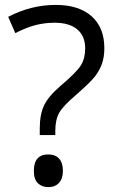

<svg xmlns="http://www.w3.org/2000/svg" viewBox="-20 -744 469 778"><path d="M141.1 -196.8V-223.1Q141.1 -280.3 158.7 -317.1Q176.3 -354 224.1 -395Q290.5 -451.2 307.9 -479.5Q325.2 -507.8 325.2 -547.9Q325.2 -597.7 293.2 -624.8Q261.2 -651.9 201.2 -651.9Q162.6 -651.9 126 -642.8Q89.4 -633.8 42 -609.9L13.2 -675.8Q105.5 -724.1 206.1 -724.1Q299.3 -724.1 351.1 -678.2Q402.8 -632.3 402.8 -548.8Q402.8 -513.2 393.3 -486.1Q383.8 -459 365.2 -434.8Q346.7 -410.6 285.2 -356.9Q235.8 -314.9 220 -287.1Q204.1 -259.3 204.1 -212.9V-196.8ZM117.2 -51.8Q117.2 -118.2 175.8 -118.2Q204.1 -118.2 219.5 -101.1Q234.9 -84 234.9 -51.8Q234.9 -20.5 219.2 -3.2Q203.6 14.2 175.8 14.2Q150.4 14.2 133.8 -1.2Q117.2 -16.6 117.2 -51.8Z"/></svg>

Font: CAA NEO Sans
Style: Regular
Weight: 400
Version: Version 1.10